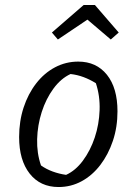

<svg xmlns="http://www.w3.org/2000/svg" viewBox="-20 -744 530 773"><path d="M216 9Q142 9 99.5 -45Q57 -99 57 -192Q57 -256 75 -311Q93 -366 125.5 -408Q158 -450 201.5 -473Q245 -496 295 -496Q368 -496 410.5 -443Q453 -390 453 -296Q453 -232 434.5 -177Q416 -122 384 -80Q352 -38 309 -14.5Q266 9 216 9ZM246 -40Q284 -57 314 -97.5Q344 -138 361.5 -190.5Q379 -243 381 -300.5Q383 -358 366 -409Q342 -424 316.5 -433.5Q291 -443 264 -446Q225 -428 195 -387Q165 -346 148 -293Q131 -240 129.5 -183.5Q128 -127 145 -78Q166 -63 192 -53.5Q218 -44 246 -40ZM362 -724 458 -613 426 -585 332 -665 213 -585 189 -613 317 -724Z"/></svg>

Font: Piazzolla Thin
Style: Italic
Weight: 400
Italic angle: -11.3°
Version: Version 2.005